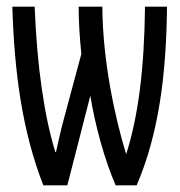

<svg xmlns="http://www.w3.org/2000/svg" viewBox="-20 -556 540 576"><path d="M110 0H182L251 -269C265 -182 293 -78 327 0H390C456 -154 479 -331 481 -536H415C413 -346 394 -205 359 -95H358C324 -206 288 -375 287 -536H216C216 -488 219 -445 224 -394L171 -197C160 -157 155 -129 148 -100H146C114 -203 91 -353 84 -536H17C23 -341 46 -164 110 0Z"/></svg>

Font: Noto Sans Mono ExtraCondensed
Style: Regular
Weight: 400
Width: 2
Designer: Monotype Design Team
Foundry: Monotype Imaging Inc.
Version: Version 2.014